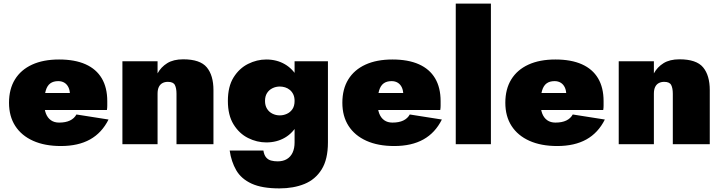

<svg xmlns="http://www.w3.org/2000/svg" viewBox="-20 -800 4007 1065"><path d="M318 10Q414 10 479.5 -26.5Q545 -63 582 -137L404 -165Q392 -143 368 -131.5Q344 -120 308 -120Q281 -120 262.5 -133Q244 -146 234.5 -170.5Q225 -195 226 -230Q226 -272 234 -298.5Q242 -325 259 -337.5Q276 -350 303 -350Q323 -350 337.5 -341Q352 -332 360 -315Q368 -298 368 -274Q368 -267 364 -257Q360 -247 354 -238L392 -284H136V-190H573Q575 -201 575 -213.5Q575 -226 575 -239Q575 -314 544.5 -365.5Q514 -417 454.5 -443.5Q395 -470 308 -470Q220 -470 158 -441.5Q96 -413 63 -359.5Q30 -306 30 -230Q30 -155 64.5 -101.5Q99 -48 163.5 -19Q228 10 318 10Z M959 -280V0H1164V-300Q1164 -382 1127 -426.5Q1090 -471 996 -471Q942 -471 907.5 -449.5Q873 -428 854 -393V-460H659V0H854V-280Q854 -303 861 -317.5Q868 -332 881 -339Q894 -346 911 -346Q941 -346 950 -328.5Q959 -311 959 -280Z M1254 35Q1263 97 1290.5 144.5Q1318 192 1375.5 218.5Q1433 245 1530 245Q1608 245 1668.5 220.5Q1729 196 1764 140Q1799 84 1799 -10V-460H1614V-10Q1614 23 1603 46.5Q1592 70 1571 82.5Q1550 95 1520 95Q1500 95 1483.5 90.5Q1467 86 1456 73Q1445 60 1441 35ZM1244 -240Q1244 -161 1275.5 -110Q1307 -59 1356 -34.5Q1405 -10 1457 -10Q1515 -10 1560.5 -36.5Q1606 -63 1633 -114.5Q1660 -166 1660 -240Q1660 -315 1633 -366Q1606 -417 1560.5 -443.5Q1515 -470 1457 -470Q1405 -470 1356 -445.5Q1307 -421 1275.5 -370.5Q1244 -320 1244 -240ZM1450 -240Q1450 -266 1461 -283.5Q1472 -301 1491 -310.5Q1510 -320 1532 -320Q1547 -320 1561.5 -315.5Q1576 -311 1588 -301Q1600 -291 1607 -276Q1614 -261 1614 -240Q1614 -212 1602 -194.5Q1590 -177 1571 -168.5Q1552 -160 1532 -160Q1510 -160 1491 -169.5Q1472 -179 1461 -197Q1450 -215 1450 -240Z M2167 10Q2263 10 2328.5 -26.5Q2394 -63 2431 -137L2253 -165Q2241 -143 2217 -131.5Q2193 -120 2157 -120Q2130 -120 2111.5 -133Q2093 -146 2083.5 -170.5Q2074 -195 2075 -230Q2075 -272 2083 -298.5Q2091 -325 2108 -337.5Q2125 -350 2152 -350Q2172 -350 2186.5 -341Q2201 -332 2209 -315Q2217 -298 2217 -274Q2217 -267 2213 -257Q2209 -247 2203 -238L2241 -284H1985V-190H2422Q2424 -201 2424 -213.5Q2424 -226 2424 -239Q2424 -314 2393.5 -365.5Q2363 -417 2303.5 -443.5Q2244 -470 2157 -470Q2069 -470 2007 -441.5Q1945 -413 1912 -359.5Q1879 -306 1879 -230Q1879 -155 1913.5 -101.5Q1948 -48 2012.5 -19Q2077 10 2167 10Z M2508 -780V0H2703V-780Z M3071 10Q3167 10 3232.5 -26.5Q3298 -63 3335 -137L3157 -165Q3145 -143 3121 -131.5Q3097 -120 3061 -120Q3034 -120 3015.5 -133Q2997 -146 2987.5 -170.5Q2978 -195 2979 -230Q2979 -272 2987 -298.5Q2995 -325 3012 -337.5Q3029 -350 3056 -350Q3076 -350 3090.5 -341Q3105 -332 3113 -315Q3121 -298 3121 -274Q3121 -267 3117 -257Q3113 -247 3107 -238L3145 -284H2889V-190H3326Q3328 -201 3328 -213.5Q3328 -226 3328 -239Q3328 -314 3297.5 -365.5Q3267 -417 3207.5 -443.5Q3148 -470 3061 -470Q2973 -470 2911 -441.5Q2849 -413 2816 -359.5Q2783 -306 2783 -230Q2783 -155 2817.5 -101.5Q2852 -48 2916.5 -19Q2981 10 3071 10Z M3712 -280V0H3917V-300Q3917 -382 3880 -426.5Q3843 -471 3749 -471Q3695 -471 3660.5 -449.5Q3626 -428 3607 -393V-460H3412V0H3607V-280Q3607 -303 3614 -317.5Q3621 -332 3634 -339Q3647 -346 3664 -346Q3694 -346 3703 -328.5Q3712 -311 3712 -280Z"/></svg>

Font: Jost Black
Style: Regular
Weight: 900
Version: Version 3.710